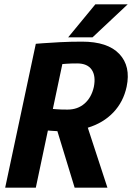

<svg xmlns="http://www.w3.org/2000/svg" viewBox="-20 -870 612 890"><path d="M146 -667Q146 -667 177.5 -669.5Q209 -672 258.5 -674.5Q308 -677 360 -677Q479 -677 533 -620Q587 -563 567 -468Q552 -398 505.5 -349Q459 -300 387 -278L478 0H326L246 -262Q226 -263 214 -264Q202 -265 202 -265L146 0H4ZM338 -576Q307 -576 288 -574.5Q269 -573 269 -573L225 -365Q225 -365 243.5 -363.5Q262 -362 293 -362Q340 -362 372 -390Q404 -418 415 -467Q425 -518 405 -547Q385 -576 338 -576ZM572 -850 409 -697H296L422 -850Z"/></svg>

Font: Epunda Sans
Style: Bold Italic
Weight: 700
Italic angle: -12.0243°
Designer: Simon Atzbach
Foundry: typofactur
Version: Version 2.204; ttfautohint (v1.8.4.7-5d5b)